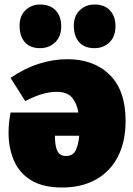

<svg xmlns="http://www.w3.org/2000/svg" viewBox="-20 -818 592 853"><path d="M279 -555Q397 -555 467.5 -485.5Q538 -416 538 -281Q538 -189 504 -122.5Q470 -56 406.5 -20.5Q343 15 256 15Q171 15 118.5 -17Q66 -49 42 -104.5Q18 -160 18 -228Q18 -272 27 -318H328Q322 -358 300.5 -384Q279 -410 231 -410Q171 -410 92 -369L27 -472Q88 -514 152 -534.5Q216 -555 279 -555ZM273 -125Q305 -125 317 -151.5Q329 -178 332 -215H224Q224 -169 235 -147Q246 -125 273 -125ZM400 -604Q356 -604 332.5 -629.5Q309 -655 308 -701Q307 -746 334 -772Q361 -798 400 -798Q444 -798 468.5 -772Q493 -746 493 -701Q493 -655 466 -629.5Q439 -604 400 -604ZM158 -604Q115 -604 91.5 -629.5Q68 -655 67 -701Q66 -746 92.5 -772Q119 -798 158 -798Q202 -798 227 -772Q252 -746 252 -701Q252 -655 224.5 -629.5Q197 -604 158 -604Z"/></svg>

Font: Bitter Black
Style: Regular
Weight: 900
Designer: Sol Matas, and Bitter project Authors
Foundry: Sol Matas
Version: Version 2.001